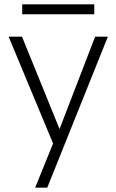

<svg xmlns="http://www.w3.org/2000/svg" viewBox="-20 -670 540 890"><path d="M421 -500H480L199 200H143L226 -5L20 -500H82L256 -72ZM83 -650H417V-604H83Z"/></svg>

Font: Albert Sans Light
Style: Regular
Weight: 300
Designer: Andreas Rasmussen
Foundry: a.Foundry
Version: Version 1.025